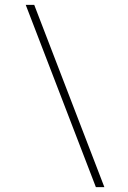

<svg xmlns="http://www.w3.org/2000/svg" viewBox="-20 -710 529 791"><path d="M410 61H375L86 -690H121Z"/></svg>

Font: Exo 2.0 Extra Light
Style: Italic
Weight: 250
Italic angle: -8°
Designer: Natanael Gama
Version: Version 1.001;PS 001.001;hotconv 1.0.70;makeotf.lib2.5.58329